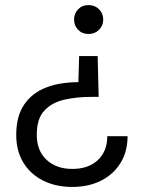

<svg xmlns="http://www.w3.org/2000/svg" viewBox="-20 -573 556 757"><path d="M265 164Q200 164 150 139Q100 114 72 68Q44 22 44 -41Q44 -115 75.5 -161Q107 -207 162 -228Q190 -239 222 -244Q254 -249 289 -249L292 -352H365L369 -191H338Q282 -191 233.5 -180Q185 -169 155 -137Q125 -106 125 -41Q125 21 163.5 57Q202 93 265 93Q329 93 366 58Q403 23 403 -36H483Q483 24 455.5 69Q428 114 379 139Q330 164 265 164ZM329 -439Q304 -439 288 -455.5Q272 -472 272 -496Q272 -520 288 -536.5Q304 -553 329 -553Q354 -553 370.5 -536.5Q387 -520 387 -496Q387 -472 370.5 -455.5Q354 -439 329 -439Z"/></svg>

Font: Rethink Sans
Style: Regular
Weight: 400
Designer: The Rethink Sans project authors (Hans Thiessen). DM Sans designed by Colophon Foundry.
Foundry: Rethink Communications LLC
Version: Version 1.001